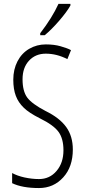

<svg xmlns="http://www.w3.org/2000/svg" viewBox="-20 -951 435 981"><path d="M185.5 -771V-781.2Q247.1 -861.3 278.8 -931.2H339.8V-922.9Q321.8 -890.6 281.7 -844.2Q243.2 -799.8 208.5 -771ZM352.1 -187Q352.1 -98.6 303.2 -44.9Q253.9 9.8 179.2 9.8Q93.8 9.8 42 -15.1V-66.9Q69.3 -52.2 105 -44.4Q143.6 -36.1 179.2 -36.1Q233.9 -36.1 269 -77.6Q304.2 -119.1 304.2 -183.1Q304.2 -242.2 279.3 -276.9Q253.9 -312 184.1 -346.2Q127.9 -374.5 101.6 -400.4Q73.7 -427.2 61 -460.9Q47.9 -495.1 47.9 -543.9Q47.9 -596.2 69.3 -637.7Q90.8 -679.2 129.4 -701.7Q168 -724.1 213.9 -724.1Q256.3 -724.1 289.1 -714.8Q325.2 -704.6 342.8 -694.8L324.2 -648.9Q270 -676.8 213.9 -676.8Q161.1 -676.8 127.9 -640.6Q95.2 -605 95.2 -545.9Q95.2 -485.4 119.1 -452.6Q143.6 -419.9 212.9 -383.8Q284.2 -349.1 318.4 -301.8Q352.1 -254.9 352.1 -187Z"/></svg>

Font: Germano
Style: Regular
Weight: 300
Width: 3
Foundry: Ascender Corporation
Version: Version 1.10; ttfautohint (v1.5)